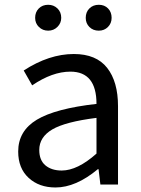

<svg xmlns="http://www.w3.org/2000/svg" viewBox="-20 -787 603 819"><path d="M216.8 12.7Q146.5 12.7 102.1 -28.3Q57.6 -69.3 57.6 -140.6Q57.6 -228.5 137.2 -276.4Q216.8 -324.2 391.6 -343.8Q391.6 -481.4 280.3 -481.4Q203.1 -481.4 117.2 -422.9L81.1 -486.3Q189.5 -556.6 294.9 -556.6Q390.6 -556.6 437 -497.6Q483.4 -438.5 483.4 -334V0H408.2L400.4 -65.4H397.5Q303.7 12.7 216.8 12.7ZM243.2 -59.6Q310.5 -59.6 391.6 -131.8V-284.2Q258.8 -267.6 203.1 -234.9Q147.5 -202.1 147.5 -147.5Q147.5 -103.5 173.8 -81.5Q200.2 -59.6 243.2 -59.6ZM129.9 -710.9Q129.9 -735.4 145.5 -751Q161.1 -766.6 185.5 -766.6Q209 -766.6 225.1 -751Q241.2 -735.4 241.2 -710.9Q241.2 -688.5 225.1 -672.4Q209 -656.2 185.5 -656.2Q162.1 -656.2 146 -671.9Q129.9 -687.5 129.9 -710.9ZM401.4 -656.2Q377 -656.2 361.3 -671.9Q345.7 -687.5 345.7 -710.9Q345.7 -735.4 361.3 -751Q377 -766.6 401.4 -766.6Q425.8 -766.6 440.9 -751Q456.1 -735.4 456.1 -710.9Q456.1 -687.5 440.4 -671.9Q424.8 -656.2 401.4 -656.2Z"/></svg>

Font: irohakakuC Regular
Style: Regular
Weight: 400
Designer: [Source Han Sans]
Ryoko NISHIZUKA Ë•øÂ°öÊ∂ºÂ≠ê (kana & ideographs); Paul D. Hunt (Latin, Greek & Cyrillic); Wenlong ZHAN
Version: Version 1.001.20160904